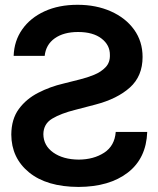

<svg xmlns="http://www.w3.org/2000/svg" viewBox="-20 -757 651 789"><path d="M163.6 -527.3H36.1Q38.1 -588.9 71.3 -636.2Q104.5 -683.6 162.8 -710.4Q221.2 -737.3 298.8 -737.3Q375 -737.3 435.5 -710.4Q496.1 -683.6 531 -635.3Q565.9 -586.9 565.9 -522.9Q565.9 -444.3 513.9 -397.5Q461.9 -350.6 371.6 -327.1L289.6 -305.7Q230.5 -291 194.6 -269.5Q158.7 -248 158.2 -205.6Q158.7 -158.7 199 -130.1Q239.3 -101.6 303.7 -101.1Q365.2 -101.6 408.2 -129.6Q451.2 -157.7 455.6 -214.8H585Q581.1 -106.4 505.4 -47.9Q429.7 10.7 302.7 11.2Q171.9 10.7 99.4 -48.6Q26.9 -107.9 26.4 -204.1Q26.9 -267.6 57.4 -309.1Q87.9 -350.6 137 -375.7Q186 -400.9 240.7 -413.6L308.6 -430.7Q338.4 -438 366.9 -449.7Q395.5 -461.4 414.1 -481Q432.6 -500.5 431.6 -530.8Q432.1 -571.8 397.2 -598.6Q362.3 -625.5 300.8 -625.5Q241.7 -625.5 205.1 -599.6Q168.5 -573.7 163.6 -527.3Z"/></svg>

Font: Inter Tight SemiBold
Style: Regular
Weight: 600
Designer: Rasmus Andersson
Foundry: rsms
Version: Version 3.004; ttfautohint (v1.8.4.7-5d5b)